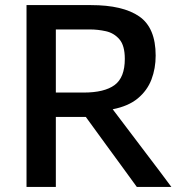

<svg xmlns="http://www.w3.org/2000/svg" viewBox="-20 -733 717 753"><path d="M84 0V-713H337Q462 -713 526.2 -668.5Q590.5 -624 590.5 -515Q590.5 -464.5 574 -421.2Q557.5 -378 520.5 -347.2Q483.5 -316.5 422 -304.5L497 -205.5Q522 -172.5 550 -135.5Q578 -98 605 -63Q631.5 -27.5 652 0H516.5Q484.5 -44 454.8 -84.8Q425 -125.5 396.5 -164.5L316.5 -274.5H199V0ZM333 -617.5H199V-370H308Q389.5 -370 429.5 -399.5Q469.5 -429 469.5 -502Q469.5 -554.5 448.2 -579Q427 -603.5 395.5 -610.5Q364 -617.5 333 -617.5Z"/></svg>

Font: Heraclito Medium
Style: Regular
Weight: 500
Designer: Kostas Bartsokas (font) & Cristiano Sobral (main changes)
Foundry: Kostas Bartsokas (font) & Cristiano Sobral (main changes)
Version: Version 1.00;July 8, 2020;FontCreator 13.0.0.2655 64-bit